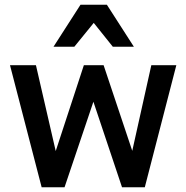

<svg xmlns="http://www.w3.org/2000/svg" viewBox="-20 -786 782 806"><path d="M587.9 0H492.2L372.1 -358.9L251 0H154.8L22 -512.2H130.9L213.9 -151.9L332 -512.2H415L535.2 -152.8L615.2 -512.2H720.2ZM453.6 -589.8 373.5 -689.9 292 -589.8H204.6L317.9 -766.1H428.7L542 -589.8Z"/></svg>

Font: Lorenzo Sans Medium
Style: Regular
Weight: 500
Foundry: Intel Corporation
Version: Version 1.00; ttfautohint (v1.5)